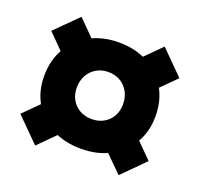

<svg xmlns="http://www.w3.org/2000/svg" viewBox="-108 -754 871 837"><g transform="rotate(20 327.5 -335.0)"><path d="M327.5 -91Q250.5 -91 192.2 -122.2Q134 -153.5 101.5 -208.5Q69 -263.5 69 -335Q69 -408 101.5 -464Q134 -520 192.2 -551.8Q250.5 -583.5 327.5 -583.5Q404 -583.5 462.2 -551.8Q520.5 -520 553 -464Q585.5 -408 585.5 -335Q585.5 -263.5 553 -208.5Q520.5 -153.5 462.2 -122.2Q404 -91 327.5 -91ZM327 -228.5Q359 -228.5 383 -242.2Q407 -256 420.8 -280Q434.5 -304 434.5 -335.5Q434.5 -368 420.8 -393Q407 -418 383 -432.2Q359 -446.5 327.5 -446.5Q296 -446.5 271.8 -432.2Q247.5 -418 233.8 -393Q220 -368 220 -335.5Q220 -304 233.8 -280Q247.5 -256 271.8 -242.2Q296 -228.5 327 -228.5ZM152.5 -268.5 260.5 -160.5 136 -36 28 -144ZM519 -634.5 626.5 -527 502 -402.5 394.5 -510ZM258 -508 155 -405 31 -530 134 -632.5ZM624 -141.5 522 -39 397 -163 500 -266Z"/></g></svg>

Font: Hepta Slab ExtraBold
Style: Regular
Weight: 800
Designer: Michael LaGattuta
Foundry: Michael LaGattuta
Version: Version 1.102